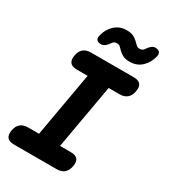

<svg xmlns="http://www.w3.org/2000/svg" viewBox="-227 -1073 1054 1186"><g transform="rotate(30 300.0 -480.0)"><path d="M319 -135H396Q430 -135 444 -118.5Q458 -102 452 -68Q446 -34 426 -17Q406 0 372 0H68Q34 0 20 -17Q6 -34 12 -68Q18 -102 38 -118.5Q58 -135 92 -135H169L250 -595H173Q139 -595 125 -612Q111 -629 117 -663Q123 -697 143 -713.5Q163 -730 197 -730H501Q535 -730 549 -713.5Q563 -697 557 -663Q551 -629 531 -612Q511 -595 477 -595H400ZM279 -847Q263 -824 250 -814.5Q237 -805 224 -805Q202 -805 193 -815.5Q184 -826 189 -847Q200 -895 234.5 -927.5Q269 -960 319 -960Q351 -960 369 -950.5Q387 -941 398 -930L419 -910Q428 -900 444 -900Q454 -900 461 -903.5Q468 -907 472 -913Q488 -936 500 -945.5Q512 -955 525 -955Q547 -955 556.5 -944.5Q566 -934 561 -913Q550 -865 516 -832.5Q482 -800 431 -800Q399 -800 381.5 -809.5Q364 -819 352.5 -830Q341 -841 332 -850.5Q323 -860 307 -860Q297 -860 290 -856.5Q283 -853 279 -847Z"/></g></svg>

Font: Maple Mono NL ExtraBold
Style: Italic
Weight: 800
Italic angle: -10°
Monospace: yes
Designer: subframe7536
Version: Version 7.000